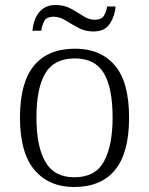

<svg xmlns="http://www.w3.org/2000/svg" viewBox="-20 -739 596 769"><path d="M277 10Q176 10 118 -58.5Q60 -127 60 -268Q60 -408 116 -476Q172 -544 281 -544Q383 -544 440 -477Q497 -410 497 -268Q497 -127 441 -58.5Q385 10 277 10ZM278 -29Q362 -29 396.5 -92.5Q431 -156 431 -268Q431 -388 395.5 -446.5Q360 -505 280 -505Q197 -505 161.5 -445.5Q126 -386 126 -268Q126 -153 161.5 -91Q197 -29 278 -29ZM354 -613Q321 -613 294 -627.5Q267 -642 243 -657Q219 -672 195 -672Q166 -672 157 -654Q148 -636 145 -616H110Q112 -641 121.5 -664.5Q131 -688 151 -703.5Q171 -719 202 -719Q237 -719 263.5 -704.5Q290 -690 313 -675Q336 -660 359 -660Q387 -660 396.5 -676.5Q406 -693 409 -713H443Q440 -675 420 -644Q400 -613 354 -613Z"/></svg>

Font: Noto Serif Hentaigana Light
Style: Regular
Weight: 300
Designer: Kazuhiro Yamada
Foundry: nipponia
Version: Version 1.000; ttfautohint (v1.8.4.7-5d5b)